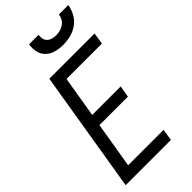

<svg xmlns="http://www.w3.org/2000/svg" viewBox="-291 -1024 1092 1092"><g transform="rotate(-45 255.0 -477.5)"><path d="M16 0 137 -735H501L490 -665H205L164 -417H393L381 -347H152L106 -70H391L380 0ZM329 -815Q299 -815 271 -822.5Q243 -830 222.5 -849Q202 -868 195.5 -896.5Q189 -925 194 -955H270Q268 -939 271 -924.5Q274 -910 284.5 -900Q295 -890 309.5 -886Q324 -882 340 -882Q356 -882 371.5 -886Q387 -890 401.5 -900Q416 -910 424 -924.5Q432 -939 434 -955H510Q505 -925 489.5 -896.5Q474 -868 447.5 -849Q421 -830 390 -822.5Q359 -815 329 -815Z"/></g></svg>

Font: Iosevka Term Oblique
Style: Regular
Weight: 400
Italic angle: -9°
Monospace: yes
Designer: Belleve Invis
Foundry: Belleve Invis
Version: Version 31.4.0